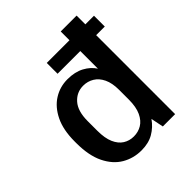

<svg xmlns="http://www.w3.org/2000/svg" viewBox="-200 -851 992 992"><g transform="rotate(-45 296.5 -355.0)"><path d="M264 10Q206 10 158 -18Q110 -46 81 -105Q52 -164 52 -256V-267Q52 -351 79.5 -407.5Q107 -464 152.5 -492.5Q198 -521 253 -521Q307 -521 345 -500.5Q383 -480 403 -448V-720H519V0H429L415 -69Q390 -33 353 -11.5Q316 10 264 10ZM287 -69Q319 -69 345 -84.5Q371 -100 387 -134Q403 -168 403 -223V-294Q403 -343 387.5 -375.5Q372 -408 345.5 -424Q319 -440 287 -440Q239 -440 206.5 -403.5Q174 -367 174 -294V-224Q174 -169 189 -135Q204 -101 229.5 -85Q255 -69 287 -69ZM237 -577V-656H582V-577Z"/></g></svg>

Font: Chivo Medium
Style: Regular
Weight: 500
Designer: Hector Gatti
Foundry: Omnibus-Type
Version: Version 2.002